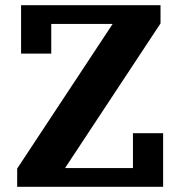

<svg xmlns="http://www.w3.org/2000/svg" viewBox="-20 -718 693 738"><path d="M46 -70 413 -626H177V-512H61V-698H597V-628L230 -72H491V-206H607V0H46Z"/></svg>

Font: IBM Plex Serif
Style: Bold
Weight: 700
Designer: Mike Abbink, Paul van der Laan, Pieter van Rosmalen
Foundry: Bold Monday
Version: Version 2.008